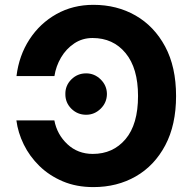

<svg xmlns="http://www.w3.org/2000/svg" viewBox="-20 -757 792 787"><path d="M47.6 -445.3Q57.9 -529.5 100.7 -595.3Q143.5 -661.2 211.1 -699.2Q278.8 -737.2 362.9 -737.2Q459.2 -737.2 535.7 -693.4Q612.2 -649.5 657 -566.1Q701.7 -482.6 701.7 -363.6Q701.7 -245 657.5 -161.6Q613.3 -78.1 536.8 -34.1Q460.2 9.9 362.9 9.9Q293 9.9 237.4 -13.7Q181.8 -37.3 141.5 -76.7Q101.2 -116.1 77.4 -164.8Q53.6 -213.4 47.2 -263.5H202.8Q213.8 -205.6 256.4 -165.8Q299 -126.1 360.4 -126.1Q443.2 -126.1 494.5 -186.6Q545.8 -247.2 545.8 -363.6Q545.8 -477.3 494.9 -539.2Q443.9 -601.2 359.4 -601.2Q317.5 -601.2 284.3 -579Q251.1 -556.8 230.1 -521.1Q209.2 -485.4 203.1 -445.3ZM333.1 -286.6Q297.6 -286.6 272.5 -311.4Q247.5 -336.3 247.9 -371.8Q247.5 -406.6 272.5 -431.5Q297.6 -456.3 333.1 -456.3Q367.2 -456.3 392.6 -431.5Q418 -406.6 418.3 -371.8Q418 -336.3 392.6 -311.4Q367.2 -286.6 333.1 -286.6Z"/></svg>

Font: Inter Zeller
Style: Bold
Weight: 700
Designer: Rasmus Andersson; Joe Bland
Foundry: zeller
Version: Version 3.015;git-dec3a8cb1